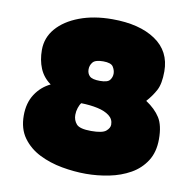

<svg xmlns="http://www.w3.org/2000/svg" viewBox="-81 -800 899 891"><g transform="rotate(10 368.5 -354.0)"><path d="M380 10Q325 10 267 -0.5Q209 -11 160 -35.5Q111 -60 80.5 -102Q50 -144 50 -207Q50 -266 77 -307.5Q104 -349 148 -370Q112 -396 96 -434.5Q80 -473 80 -521Q80 -579 118 -623Q156 -667 223.5 -692.5Q291 -718 378 -718Q506 -718 581.5 -667Q657 -616 657 -521Q657 -463 640.5 -432Q624 -401 598 -372Q642 -343 664.5 -307.5Q687 -272 687 -207Q687 -146 660 -104Q633 -62 588.5 -37Q544 -12 489.5 -1Q435 10 380 10ZM370 -426Q406 -426 416.5 -439.5Q427 -453 427 -470Q427 -486 417 -502Q407 -518 370 -518Q333 -518 321 -503.5Q309 -489 309 -470Q309 -450 321.5 -438Q334 -426 370 -426ZM370 -190Q423 -190 440 -204.5Q457 -219 457 -235Q457 -261 436 -277Q415 -293 380.5 -300.5Q346 -308 303 -309Q296 -301 290.5 -284.5Q285 -268 285 -251Q285 -226 300.5 -208Q316 -190 370 -190Z"/></g></svg>

Font: Rowdies
Style: Bold
Weight: 700
Designer: Jaikishan Patel
Version: Version 1.000; ttfautohint (v1.8.3)